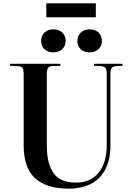

<svg xmlns="http://www.w3.org/2000/svg" viewBox="-20 -1110 789 1144"><path d="M389 14Q256 14 188.5 -48.5Q121 -111 121 -244V-668Q121 -693 114.5 -704Q108 -715 87 -716L39 -718V-730H340V-718L289 -716Q272 -715 265.5 -704.5Q259 -694 259 -665V-243Q259 -136 298.5 -79Q338 -22 432 -22Q520 -22 568 -81.5Q616 -141 616 -246V-668Q616 -694 609.5 -704Q603 -714 582 -716L540 -718V-730H710V-718L671 -716Q651 -714 644.5 -703.5Q638 -693 638 -665V-247Q638 -156 606.5 -98.5Q575 -41 519 -13.5Q463 14 389 14ZM514 -798Q481 -798 461 -816.5Q441 -835 441 -866Q441 -896 461 -915.5Q481 -935 514 -935Q548 -935 567.5 -916Q587 -897 587 -866Q587 -836 567 -817Q547 -798 514 -798ZM297 -798Q265 -798 245 -816.5Q225 -835 225 -866Q225 -896 244.5 -915.5Q264 -935 297 -935Q332 -935 351.5 -916Q371 -897 371 -866Q371 -836 350.5 -817Q330 -798 297 -798ZM256 -1007V-1090H551V-1007Z"/></svg>

Font: Literata 72pt SemiBold
Style: Regular
Weight: 600
Designer: Latin by Veronika Burian and Jose Scaglione. Greek by Irene Vlachou. Cyrillic by Vera Evstafieva.
Foundry: TypeTogether
Version: Version 3.002